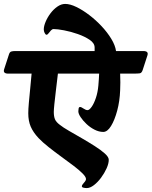

<svg xmlns="http://www.w3.org/2000/svg" viewBox="-78 -885 773 978"><path d="M-57 -532 -33 -606Q-29 -620 -21 -622.5Q-13 -625 0 -625H404Q404 -630 404 -634.5Q404 -639 404 -643Q404 -665 379 -682Q354 -699 318.5 -711.5Q283 -724 248.5 -730.5Q214 -737 195 -737Q188 -737 181.5 -730Q175 -723 169.5 -715.5Q164 -708 159 -708Q154 -708 149.5 -717Q145 -726 145 -735Q145 -752 154.5 -774.5Q164 -797 179.5 -817.5Q195 -838 214.5 -851.5Q234 -865 254 -865Q279 -865 311 -849.5Q343 -834 376.5 -808.5Q410 -783 439.5 -751.5Q469 -720 489 -687Q509 -654 513 -625H652Q680 -625 673 -603L649 -529Q644 -513 634 -511.5Q624 -510 600 -510H534Q536 -463 534 -425Q532 -370 519 -321.5Q506 -273 487.5 -243Q469 -213 448 -213Q426 -213 403.5 -224.5Q381 -236 362.5 -253.5Q344 -271 332.5 -288.5Q321 -306 321 -318Q321 -325 322.5 -332.5Q324 -340 330 -340Q336 -340 347.5 -332Q359 -324 368 -324Q377 -324 389 -341Q401 -358 410.5 -386.5Q420 -415 423 -449Q425 -467 425.5 -482Q426 -497 427 -510H217Q212 -467 207 -426Q202 -385 199 -355.5Q196 -326 196 -315Q196 -292 202 -277.5Q208 -263 227 -249Q243 -236 273.5 -218.5Q304 -201 338.5 -181Q373 -161 404.5 -141Q436 -121 456 -103Q476 -85 476 -71Q476 -52 465 -27.5Q454 -3 437 20Q420 43 400.5 58Q381 73 364 73Q355 73 347 71Q339 69 339 64Q339 57 349.5 46Q360 35 360 27Q360 16 342 -2Q324 -20 295.5 -41.5Q267 -63 234 -87Q201 -111 170 -135.5Q139 -160 118 -182Q91 -211 78.5 -240Q66 -269 66 -308Q66 -328 69 -362Q72 -396 76 -435.5Q80 -475 83 -510H-36Q-64 -510 -57 -532Z"/></svg>

Font: Alkatra
Style: Bold
Weight: 700
Designer: Suman Bhandary
Version: Version 1.100;gftools[0.9.22]